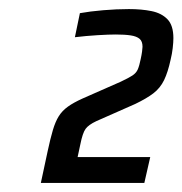

<svg xmlns="http://www.w3.org/2000/svg" viewBox="-20 -823 402 423"><path d="M70 -420 85 -490Q91 -518 96.5 -536.5Q102 -555 109.5 -567Q117 -579 129.5 -588Q142 -597 162 -606L246 -643Q263 -651 271.5 -656.5Q280 -662 283.5 -670Q287 -678 290 -693Q292 -702 293 -709.5Q294 -717 294 -720Q294 -732 287.5 -737.5Q281 -743 268 -745Q255 -747 235 -747Q220 -747 195 -745.5Q170 -744 145 -741L156 -794Q178 -798 207.5 -800.5Q237 -803 264 -803Q292 -803 314 -798.5Q336 -794 349 -780.5Q362 -767 362 -739Q362 -730 360.5 -717Q359 -704 356 -692Q350 -664 341.5 -646.5Q333 -629 318 -617.5Q303 -606 278 -594L192 -556Q175 -548 168.5 -539Q162 -530 157 -505L151 -477H311L298 -420Z"/></svg>

Font: Saira SemiCondensed Medium
Style: Italic
Weight: 500
Width: 4
Italic angle: -12°
Designer: Hector Gatti with collaboration of the Omnibus-Type team
Foundry: Omnibus-Type
Version: Version 1.101